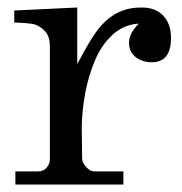

<svg xmlns="http://www.w3.org/2000/svg" viewBox="-20 -492 484 512"><path d="M21 -35H82Q96 -35 104.5 -45Q113 -55 113 -67V-369Q113 -397 97.5 -411.5Q82 -426 65.5 -428.5Q49 -431 18 -432V-464L186 -472V-321Q227 -400 252 -426Q295 -473 358 -472Q395 -472 415.5 -450Q436 -428 436 -391Q436 -326 385 -326Q359 -326 341.5 -340Q324 -354 324 -378Q324 -403 350 -429Q311 -427 281 -400Q251 -373 233.5 -331.5Q216 -290 207.5 -245Q199 -200 198 -155Q198 -151 198.5 -112.5Q199 -74 199 -71Q198 -60 209 -47.5Q220 -35 231 -35H309V0H21Z"/></svg>

Font: Academico
Style: Regular
Weight: 400
Foundry: Steinberg Media Technologies GmbH
Version: Version 0.902